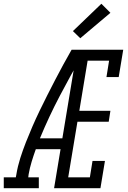

<svg xmlns="http://www.w3.org/2000/svg" viewBox="-60 -999 680 1019"><path d="M-40 0V-58H24L27 -74Q34 -117 47.5 -159.5Q61 -202 77.5 -244Q94 -286 112 -327.5Q130 -369 150 -410.5Q170 -452 190.5 -492.5Q211 -533 232 -573.5Q253 -614 275 -654.5Q297 -695 320 -735H349L347 -721L376 -706Q314 -598 256.5 -488.5Q199 -379 152 -265H271L262 -207H130Q118 -174 108 -141Q98 -108 92 -74L90 -58H146V0ZM227 0 349 -735H594L570 -590H505L519 -677H405L361 -411H526L517 -353H351L302 -58H417L431 -145H497L473 0ZM366 -796 327 -834 478 -979 526 -931Z"/></svg>

Font: Iosevka Curly Slab LtEx
Style: Italic
Weight: 300
Width: 7
Italic angle: -9°
Monospace: yes
Designer: Belleve Invis
Foundry: Belleve Invis
Version: Version 11.1.0; ttfautohint (v1.8.3)